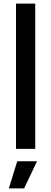

<svg xmlns="http://www.w3.org/2000/svg" viewBox="-20 -828 284 1068"><path d="M76 69H186L114 220H29ZM69 -808H176V0H69Z"/></svg>

Font: Encode Sans Narrow
Style: Medium
Weight: 500
Designer: Pablo Impallari, Andres Torresi
Foundry: Pablo Impallari, Andres Torresi
Version: Version 1.000; ttfautohint (v1.00) -l 8 -r 50 -G 200 -x 14 -